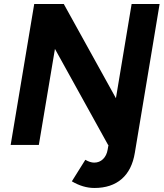

<svg xmlns="http://www.w3.org/2000/svg" viewBox="-20 -720 813 954"><path d="M337 181 404 74Q428 88 448 88Q474 88 492 70.5Q510 53 515 23L519 0H517L253 -477L173 0H33L150 -700H297L556 -232L634 -700H773L740 -501L650 39Q636 125 584.5 169.5Q533 214 449 214Q393 214 337 181Z"/></svg>

Font: Oak Sans
Style: Bold Italic
Weight: 700
Italic angle: -9.5°
Foundry: Erik Kennedy, Walven
Version: Version 1.000